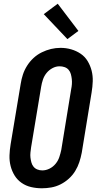

<svg xmlns="http://www.w3.org/2000/svg" viewBox="-20 -1003 540 1031"><path d="M205 8Q175 8 147 1.5Q119 -5 96 -21Q73 -37 58.5 -60.5Q44 -84 37 -111.5Q30 -139 31 -168.5Q32 -198 37 -228L91 -552Q95 -578 103 -602.5Q111 -627 125.5 -650Q140 -673 160 -691.5Q180 -710 204.5 -722Q229 -734 254 -740Q279 -746 305 -746Q335 -746 362.5 -738Q390 -730 413 -714.5Q436 -699 450.5 -675Q465 -651 472 -623.5Q479 -596 478 -566.5Q477 -537 472 -507L419 -183Q414 -157 406 -132.5Q398 -108 384 -85Q370 -62 349.5 -43.5Q329 -25 305 -13Q281 -1 255.5 3.5Q230 8 205 8ZM207 -88Q227 -88 246 -97.5Q265 -107 278.5 -123.5Q292 -140 298.5 -159.5Q305 -179 309 -198L362 -523Q365 -537 366 -551Q367 -565 365.5 -578.5Q364 -592 360.5 -605Q357 -618 348.5 -628Q340 -638 327 -642.5Q314 -647 300 -647Q280 -647 261.5 -637Q243 -627 230 -611Q217 -595 210.5 -575.5Q204 -556 201 -537L147 -212Q145 -198 143.5 -184Q142 -170 143.5 -157Q145 -144 148.5 -131Q152 -118 160 -108Q168 -98 180.5 -93Q193 -88 207 -88ZM342 -793 215 -927 290 -983 401 -837Z"/></svg>

Font: Iosevka Gothic
Style: Bold Italic
Weight: 700
Italic angle: -9°
Monospace: yes
Designer: Belleve Invis
Foundry: Belleve Invis
Version: Version 15.5.1; ttfautohint (v1.8.4)